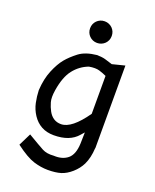

<svg xmlns="http://www.w3.org/2000/svg" viewBox="-163 -787 875 1083"><g transform="rotate(20 275.0 -245.0)"><path d="M144.5 -232.9C153.3 -288.2 169.1 -330.5 191.9 -359.6C214.7 -388.8 243.3 -409.8 277.8 -422.9C303.5 -427.4 324.4 -427.2 340.3 -422.4C356.3 -417.5 370.8 -411.9 383.8 -405.8V-178.2C357.4 -140.5 332.3 -112 308.3 -92.8C284.4 -73.6 261.7 -64 240.2 -64C223.3 -64 208.6 -68 196 -76.2C183.5 -84.3 173.1 -95.9 164.8 -111.1C156.5 -126.2 149.8 -142.7 144.8 -160.6C139.7 -178.5 139.6 -202.6 144.5 -232.9ZM469.2 -3.4V-499L394 -480C375.8 -485.5 361 -490.1 349.6 -493.7C338.2 -497.2 321.6 -499.3 299.8 -500C254.2 -495.4 218.7 -483.4 193.1 -463.9C167.6 -444.3 146.4 -424.4 129.6 -404.1C112.9 -383.7 97.3 -356.3 83 -321.8C68.7 -287.3 60.2 -247.1 57.6 -201.2C58.3 -177.4 61.2 -153.1 66.4 -128.2C71.6 -103.3 81.3 -80.1 95.5 -58.6C109.6 -37.1 127.3 -20.5 148.4 -8.8C169.6 2.9 194.5 8.8 223.1 8.8C286.9 8.8 334.3 -9.4 365.2 -45.9C371.4 -53.4 377.4 -60.2 383.3 -66.4L381.8 0C380.2 44.6 368.7 75.8 347.4 93.5C326.1 111.2 298 119.1 263.2 117.2C235.5 119.5 212.6 115.7 194.3 106C176.1 96.2 143.7 77.5 97.2 49.8L60.1 125C106 159.5 143.6 181.3 173.1 190.4C202.6 199.5 231 204.1 258.3 204.1C289.6 204.1 315.6 200.9 336.4 194.6C357.3 188.2 377.8 176.1 398.2 158.2C418.5 140.3 434.2 120.1 445.3 97.7C458.7 69.7 466.3 36.6 468.3 -1.5C468.9 -2.1 469.2 -2.8 469.2 -3.4ZM274.9 -693.8C265.5 -693.8 256.8 -692.1 249 -688.7C241.2 -685.3 234.4 -680.7 228.5 -674.8C222.7 -668.9 218.1 -662.1 214.8 -654.3C211.6 -646.5 210 -638 210 -628.9C210 -619.8 211.6 -611.3 214.8 -603.5C218.1 -595.7 222.7 -588.9 228.5 -583C234.4 -577.1 241.2 -572.5 249 -569.1C256.8 -565.7 265.5 -564 274.9 -564C284 -564 292.6 -565.7 300.5 -569.1C308.5 -572.5 315.4 -577.1 321.3 -583C327.1 -588.9 331.7 -595.7 335 -603.5C338.2 -611.3 339.8 -619.8 339.8 -628.9C339.8 -638 338.2 -646.5 335 -654.3C331.7 -662.1 327.1 -668.9 321.3 -674.8C315.4 -680.7 308.5 -685.3 300.5 -688.7C292.6 -692.1 284 -693.8 274.9 -693.8ZM0 -490.2Z"/></g></svg>

Font: CodeNewRoman Nerd Font Mono
Style: Regular
Weight: 400
Monospace: yes
Designer: Sam Radian
Foundry: Code New Roman
Version: Version 2.00 November 29, 2014;Nerd Fonts 3.2.1